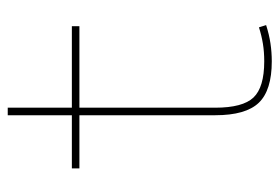

<svg xmlns="http://www.w3.org/2000/svg" viewBox="-136 -594 740 509"><g transform="rotate(-90 234.5 -340.0)"><path d="M326 10Q249 10 216 -24.5Q183 -59 183 -140V-500H42V-520H183V-690H203V-520H419V-500H203V-140Q203 -67 230 -38.5Q257 -10 326 -10Q351 -10 372.5 -13.5Q394 -17 416 -24L422 -5Q397 3 373.5 6.5Q350 10 326 10Z"/></g></svg>

Font: M PLUS 1 Thin
Style: Regular
Weight: 100
Designer: Coji Morishita
Foundry: UNDERFOREST DESIGN
Version: Version 1.001